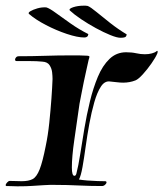

<svg xmlns="http://www.w3.org/2000/svg" viewBox="-38 -655 575 676"><path d="M23 1Q15 1 6 0.5Q-3 0 -14 0H-15Q-18 0 -18 -3Q-18 -7 -13 -12.5Q-8 -18 -4 -18Q9 -18 19.5 -17.5Q30 -17 38 -17Q63 -17 77 -24.5Q91 -32 101.5 -58.5Q112 -85 123 -141Q131 -179 135.5 -222.5Q140 -266 143 -307Q146 -348 147 -377Q147 -387 145.5 -400.5Q144 -414 136.5 -425.5Q129 -437 111 -438Q93 -440 65 -440Q37 -440 21 -440Q15 -440 15 -445Q15 -449 18.5 -453Q22 -457 28 -457Q74 -457 119.5 -458.5Q165 -460 211 -460Q225 -460 239 -460Q253 -460 266 -459Q277 -459 277 -455Q277 -453 276 -450.5Q275 -448 274 -444Q272 -434 267 -412.5Q262 -391 257 -366.5Q252 -342 248 -321Q244 -300 242 -290Q232 -220 223.5 -161.5Q215 -103 215 -65Q215 -36 224 -36Q229 -36 231 -44Q238 -71 244.5 -112.5Q251 -154 259 -202Q267 -250 278.5 -297.5Q290 -345 306.5 -384.5Q323 -424 347.5 -447.5Q372 -471 406 -471Q426 -471 441.5 -467.5Q457 -464 472 -464Q486 -464 496.5 -467Q507 -470 511 -473Q514 -476 516 -476Q517 -476 517 -473Q517 -468 515 -465Q510 -453 495.5 -432Q481 -411 465 -393.5Q449 -376 439 -372Q429 -368 418 -366Q407 -364 396 -364Q385 -364 373.5 -365.5Q362 -367 350 -368Q331 -371 317.5 -350.5Q304 -330 294 -295Q284 -260 276.5 -219Q269 -178 263.5 -138Q258 -98 252.5 -67Q247 -36 240 -23Q251 -21 269.5 -19.5Q288 -18 305.5 -17.5Q323 -17 331 -17H332Q337 -17 337 -13Q337 -9 332 -4.5Q327 0 321 0Q279 0 238.5 -2Q198 -4 157 -4Q147 -4 136.5 -4Q126 -4 115 -3Q96 -2 76 -0.5Q56 1 23 1ZM386 -522Q374 -522 350.5 -531.5Q327 -541 299.5 -556Q272 -571 247.5 -587.5Q223 -604 208 -618Q203 -624 219.5 -629.5Q236 -635 256 -635Q260 -635 263.5 -635Q267 -635 271 -634Q281 -630 301.5 -613Q322 -596 350 -574Q378 -552 408 -534Q407 -526 402 -524Q397 -522 386 -522ZM259 -523Q235 -523 197.5 -535.5Q160 -548 123.5 -567Q87 -586 64 -606Q60 -610 69 -615.5Q78 -621 93.5 -625.5Q109 -630 125 -629Q136 -626 158.5 -609.5Q181 -593 211 -572Q241 -551 273 -535Q272 -523 259 -523Z"/></svg>

Font: Tapestry
Style: Regular
Weight: 400
Designer: Robert E. Leuschke
Foundry: Robert E. Leuschke
Version: Version 1.010; ttfautohint (v1.8.4.7-5d5b)